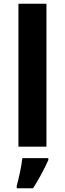

<svg xmlns="http://www.w3.org/2000/svg" viewBox="-20 -873 345 1021"><path d="M227 -93V-853H78V-93ZM237 -22V-32H99C94 11 80 76 69 115V128H156C190 75 217 22 237 -22Z"/></svg>

Font: Noto Sans Telugu UI
Style: Bold
Weight: 700
Designer: Jelle Bosma - Monotype Design Team
Foundry: Monotype Imaging Inc.
Version: Version 2.005